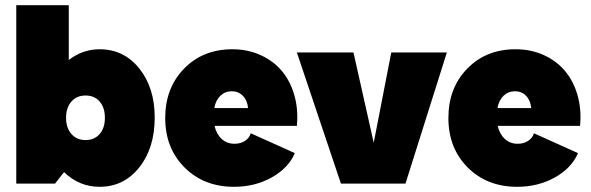

<svg xmlns="http://www.w3.org/2000/svg" viewBox="-20 -700 2253 732"><path d="M359.9 12.2Q281.7 12.2 224.1 -43.9L189.9 0H42V-680.2H242.2V-471.2Q294.9 -512.2 359.9 -512.2Q452.1 -512.2 511 -439Q569.8 -365.7 569.8 -252Q569.8 -135.7 511 -61.8Q452.1 12.2 359.9 12.2ZM252.2 -189.2Q272.5 -166 306.2 -166Q339.8 -166 359.9 -189Q379.9 -211.9 379.9 -251Q379.9 -290 359.9 -313Q339.8 -335.9 306.2 -335.9Q272.5 -335.9 252.2 -312.7Q231.9 -289.6 231.9 -251Q231.9 -212.4 252.2 -189.2Z M872.1 12.2Q757.3 12.2 683.6 -61.5Q609.9 -135.3 609.9 -250Q609.9 -364.7 681.9 -438.5Q753.9 -512.2 865.7 -512.2Q925.3 -512.2 974.6 -489.5Q1023.9 -466.8 1055.9 -427.7Q1087.9 -388.7 1102.8 -335Q1117.7 -281.2 1111.8 -220.2H797.9Q805.2 -188.5 825.2 -170.2Q845.2 -151.9 874 -151.9Q897 -151.9 913.8 -162.8Q930.7 -173.8 936 -191.9L1104 -116.2Q1079.6 -59.1 1015.6 -23.4Q951.7 12.2 872.1 12.2ZM796.9 -288.1H925.8Q922.9 -317.4 906 -334.7Q889.2 -352.1 863.8 -352.1Q838.4 -352.1 820.6 -335.2Q802.7 -318.4 796.9 -288.1Z M1279.8 0 1111.8 -500H1327.6L1404.8 -155.8L1471.7 -500H1683.6L1525.9 0Z M1951.7 12.2Q1836.9 12.2 1763.2 -61.5Q1689.5 -135.3 1689.5 -250Q1689.5 -364.7 1761.5 -438.5Q1833.5 -512.2 1945.3 -512.2Q2004.9 -512.2 2054.2 -489.5Q2103.5 -466.8 2135.5 -427.7Q2167.5 -388.7 2182.4 -335Q2197.3 -281.2 2191.4 -220.2H1877.4Q1884.8 -188.5 1904.8 -170.2Q1924.8 -151.9 1953.6 -151.9Q1976.6 -151.9 1993.4 -162.8Q2010.3 -173.8 2015.6 -191.9L2183.6 -116.2Q2159.2 -59.1 2095.2 -23.4Q2031.2 12.2 1951.7 12.2ZM1876.5 -288.1H2005.4Q2002.4 -317.4 1985.6 -334.7Q1968.8 -352.1 1943.4 -352.1Q1918 -352.1 1900.1 -335.2Q1882.3 -318.4 1876.5 -288.1Z"/></svg>

Font: Apfel Grotezk Satt
Style: Regular
Weight: 900
Designer: Luigi Gorlero
Foundry: © 2023, Luigi Gorlero & Collletttivo
Version: Version 2.000;Glyphs 3.2 (3217)